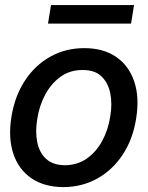

<svg xmlns="http://www.w3.org/2000/svg" viewBox="-20 -748 600 779"><path d="M237.3 11.2Q159.2 10.7 107.2 -24.9Q55.2 -60.5 33.9 -124.8Q12.7 -189 26.4 -274.4Q40 -358.4 81.1 -420.9Q122.1 -483.4 184.1 -518.1Q246.1 -552.7 321.8 -552.7Q399.9 -552.7 451.7 -516.8Q503.4 -481 524.9 -416.5Q546.4 -352.1 532.2 -266.1Q519 -182.6 477.8 -120.4Q436.5 -58.1 374.8 -23.7Q313 10.7 237.3 11.2ZM243.2 -77.6Q294.4 -78.1 332.5 -105Q370.6 -131.8 394.8 -176.5Q418.9 -221.2 427.2 -274.9Q436 -326.2 427.5 -369.1Q418.9 -412.1 391.6 -438.2Q364.3 -464.4 315.4 -463.9Q264.6 -464.4 226.3 -437Q188 -409.7 163.8 -364.7Q139.6 -319.8 131.3 -266.1Q122.6 -215.3 130.9 -172.4Q139.2 -129.4 166.7 -103.8Q194.3 -78.1 243.2 -77.6ZM523.9 -727.5 511.7 -652.3H174.8L187 -727.5Z"/></svg>

Font: Inter Tight Medium
Style: Italic
Weight: 500
Italic angle: -9.39999°
Designer: Rasmus Andersson
Foundry: rsms
Version: Version 3.004